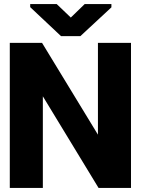

<svg xmlns="http://www.w3.org/2000/svg" viewBox="-20 -921 694 941"><path d="M28 0H190V-449L463 0H622V-711H460V-261L186 -711H28ZM128 -886 279 -744H374L526 -885V-901H395L327 -835L258 -901H128Z"/></svg>

Font: Asimov Pro
Style: Blk
Weight: 900
Designer: Google
Version: Version 2.000980; 2014